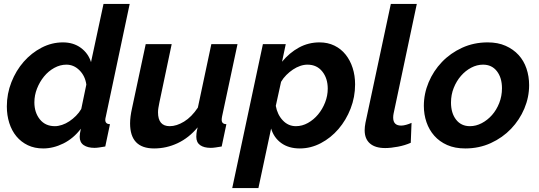

<svg xmlns="http://www.w3.org/2000/svg" viewBox="-20 -750 2761 983"><path d="M201 10Q157 10 122.5 -6.5Q88 -23 64 -52Q40 -81 27.5 -120.5Q15 -160 15 -205Q15 -270 38.5 -329.5Q62 -389 101.5 -434Q141 -479 193 -506Q245 -533 302 -533Q356 -533 394 -505Q432 -477 446 -432L510 -730H644L522 -154Q519 -143 519 -136Q519 -115 543 -114L519 0Q501 3 487.5 5Q474 7 464 7Q429 7 408.5 -7Q388 -21 388 -50Q388 -58 389.5 -67.5Q391 -77 394 -91Q356 -41 304.5 -15.5Q253 10 201 10ZM261 -104Q278 -104 297.5 -110.5Q317 -117 335 -129Q353 -141 369 -157Q385 -173 396 -192L422 -317Q416 -361 387 -390Q358 -419 320 -419Q288 -419 258 -402.5Q228 -386 205.5 -358.5Q183 -331 169.5 -296.5Q156 -262 156 -226Q156 -174 184 -139Q212 -104 261 -104Z M769 10Q646 10 646 -118Q646 -135 648.5 -154.5Q651 -174 656 -196L726 -524H859L796 -225Q793 -210 791 -198Q789 -186 789 -175Q789 -104 849 -104Q884 -104 922.5 -127.5Q961 -151 993 -199L1062 -524H1196L1117 -154Q1116 -149 1115.5 -144.5Q1115 -140 1115 -136Q1115 -115 1139 -114L1115 0Q1097 3 1083.5 5Q1070 7 1059 7Q1024 7 1004.5 -7Q985 -21 985 -50Q985 -58 986 -68Q987 -78 992 -98Q947 -44 889.5 -17Q832 10 769 10Z M1326 -524H1443L1424 -434Q1462 -480 1510.5 -506.5Q1559 -533 1616 -533Q1658 -533 1692 -516.5Q1726 -500 1749.5 -470.5Q1773 -441 1785.5 -402Q1798 -363 1798 -318Q1798 -253 1775 -194Q1752 -135 1713 -89.5Q1674 -44 1622.5 -17Q1571 10 1515 10Q1458 10 1420 -17.5Q1382 -45 1368 -92L1303 213H1169ZM1495 -104Q1527 -104 1556.5 -120.5Q1586 -137 1608.5 -164Q1631 -191 1644.5 -225.5Q1658 -260 1658 -296Q1658 -349 1630 -384Q1602 -419 1554 -419Q1536 -419 1517 -412.5Q1498 -406 1480 -394Q1462 -382 1446 -366Q1430 -350 1419 -331L1392 -208Q1400 -163 1428 -133.5Q1456 -104 1495 -104Z M1952 8Q1901 8 1874 -15.5Q1847 -39 1847 -83Q1847 -92 1848 -101Q1849 -110 1851 -121L1981 -730H2114L1995 -168Q1994 -163 1993.5 -158Q1993 -153 1993 -148Q1993 -107 2034 -107Q2045 -107 2059.5 -111Q2074 -115 2087 -121L2083 -19Q2054 -6 2017.5 1Q1981 8 1952 8Z M2362 10Q2309 10 2269.5 -7.5Q2230 -25 2203.5 -55Q2177 -85 2163.5 -124.5Q2150 -164 2150 -208Q2150 -270 2174.5 -328.5Q2199 -387 2242.5 -432.5Q2286 -478 2346 -505.5Q2406 -533 2477 -533Q2529 -533 2568.5 -515.5Q2608 -498 2635 -468.5Q2662 -439 2675.5 -399Q2689 -359 2689 -314Q2689 -252 2664.5 -194Q2640 -136 2596.5 -90.5Q2553 -45 2493 -17.5Q2433 10 2362 10ZM2386 -104Q2417 -104 2446.5 -119.5Q2476 -135 2499 -161Q2522 -187 2536 -222.5Q2550 -258 2550 -298Q2550 -352 2524 -385.5Q2498 -419 2453 -419Q2422 -419 2392.5 -403.5Q2363 -388 2340 -361.5Q2317 -335 2303 -300Q2289 -265 2289 -225Q2289 -171 2315 -137.5Q2341 -104 2386 -104Z"/></svg>

Font: PTCRaleway
Style: Bold Italic
Weight: 700
Italic angle: -12°
Designer: Matt McInerney, Pablo Impallari, Rodrigo Fuenzalida
Foundry: Matt McInerney, Pablo Impallari, Rodrigo Fuenzalida
Version: Version 3.000g; ttfautohint (v1.5) -l 8 -r 28 -G 28 -x 14 -D